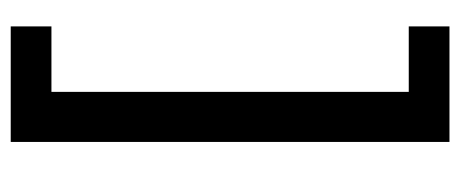

<svg xmlns="http://www.w3.org/2000/svg" viewBox="-264 -452 838 349"><g transform="rotate(90 154.5 -277.0)"><path d="M27.5 122H237.5V-675.5H27.5V-601.5H146.5V48H27.5Z"/></g></svg>

Font: Anek Malayalam Medium
Style: Regular
Weight: 500
Designer: Maithili Shingre (Malayalam) & Yesha Goshar (Latin)
Foundry: Ek Type
Version: Version 1.003